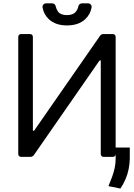

<svg xmlns="http://www.w3.org/2000/svg" viewBox="-20 -929 793 1137"><path d="M88.1 -17.8V-709.5Q88.1 -718 92.7 -722.7Q97.3 -727.3 105.8 -727.3H157Q165.5 -727.3 170.1 -722.7Q174.7 -718 174.7 -709.5V-154.8H181.8L571.7 -715.9Q575.6 -721.9 580.8 -724.6Q585.9 -727.3 593 -727.3H647Q655.5 -727.3 660.2 -722.7Q664.8 -718 664.8 -709.5V-17.8Q664.8 -9.2 660.2 -4.6Q655.5 0 647 0H594.5Q585.9 0 581.3 -4.6Q576.7 -9.2 576.7 -17.8V-571H569.6L181.1 -11.4Q173.3 0 159.4 0H105.8Q97.3 0 92.7 -4.6Q88.1 -9.2 88.1 -17.8ZM444.2 -892.4Q441.1 -875 429.7 -860.4Q413.7 -839.5 376.4 -839.5Q339.1 -839.5 323.5 -860.4Q313.6 -874.6 309.7 -892Q308.2 -899.5 302.6 -904.3Q296.9 -909.1 289.4 -909.1H252.5Q242.9 -909.1 236.7 -901.8Q230.5 -894.5 231.9 -885.3Q239 -843.4 269.5 -815Q309.3 -778.4 376.4 -778.4Q444.6 -778.4 484.4 -815Q515.6 -844.1 522.4 -885.3Q523.8 -894.5 517.6 -901.8Q511.4 -909.1 501.8 -909.1H464.8Q457.4 -909.1 451.7 -904.3Q446 -899.5 444.2 -892.4ZM748.6 -55.4V11.4Q747.9 42.6 741.8 72.4Q735.8 102.3 723.7 131Q711.6 159.8 693.2 187.5L622.2 173.3Q634.2 144.9 643.8 118.4Q653.4 92 659.1 65.9Q664.8 39.8 664.8 12.8V-55.4Z"/></svg>

Font: DeltaSans
Style: Regular
Weight: 400
Designer: Rasmus Andersson
Foundry: rsms
Version: Version 3.012